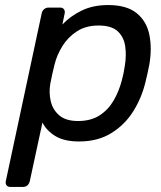

<svg xmlns="http://www.w3.org/2000/svg" viewBox="-20 -550 636 760"><path d="M21 190Q11 190 6 183.5Q1 177 3 167L145 -497Q147 -507 154.5 -513.5Q162 -520 172 -520H218Q228 -520 233 -513.5Q238 -507 236 -497L227 -453Q258 -486 303 -508Q348 -530 408 -530Q482 -530 521.5 -497.5Q561 -465 571.5 -411Q582 -357 571 -294Q568 -278 564 -260Q560 -242 556 -226Q541 -163 507.5 -109.5Q474 -56 420.5 -23Q367 10 293 10Q234 10 199 -11.5Q164 -33 148 -65L98 167Q92 190 70 190ZM289 -71Q340 -71 374.5 -93.5Q409 -116 430 -152.5Q451 -189 462 -231Q466 -246 469 -260Q472 -274 474 -289Q481 -331 475.5 -367.5Q470 -404 445.5 -426.5Q421 -449 370 -449Q320 -449 284.5 -426Q249 -403 227 -367.5Q205 -332 196 -295Q192 -279 187 -257Q182 -235 179 -218Q173 -183 181 -149Q189 -115 215 -93Q241 -71 289 -71Z"/></svg>

Font: Lubike
Style: Italic
Weight: 400
Italic angle: -12°
Foundry: Honoka55
Version: Version 1.000;July 22, 2022;FontCreator 14.0.0.2862 64-bit